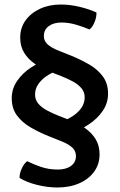

<svg xmlns="http://www.w3.org/2000/svg" viewBox="-20 -716 526 844"><path d="M254.2 -182.8Q279.7 -192.2 302.1 -207.3Q324.6 -222.4 338.4 -242.7Q352.2 -263.1 352.2 -288.5Q352.2 -311.5 337.8 -328.4Q323.4 -345.3 299.8 -358.1Q276.2 -370.8 248.9 -381.5L196.8 -401.9Q162.2 -415.6 133.2 -435.5Q104.1 -455.3 86.5 -483.7Q68.8 -512.1 68.8 -550.5Q68.8 -593.6 92.4 -626.4Q116 -659.1 156.3 -677.6Q196.6 -696.1 247.6 -696.1Q287.7 -696.1 330.2 -685.9Q372.8 -675.7 404 -661Q404.8 -641.5 396 -619.5Q387.3 -597.5 373.6 -586.4Q347.4 -597.6 314.9 -607.3Q282.3 -617 249.2 -617Q215.9 -617 194.3 -601.2Q172.8 -585.3 172.8 -558Q172.8 -535.7 189.3 -520.9Q205.8 -506.1 235.5 -494.2L293.8 -470.9Q336.2 -453.5 372.9 -432.1Q409.6 -410.7 432.3 -379.8Q455 -349 455 -304.2Q455 -262.8 431.5 -228.4Q408 -194 370.3 -169.2Q332.6 -144.4 289.5 -131.4ZM232.1 -405.9Q206.7 -396.4 184.5 -381.4Q162.3 -366.4 148.2 -346Q134.1 -325.7 134.1 -300.3Q134.1 -277.3 148.3 -260.5Q162.4 -243.8 185.9 -231Q209.4 -218.3 238 -207L289.7 -186.9Q324.5 -173.2 353.6 -153Q382.8 -132.7 400.3 -104.5Q417.7 -76.2 417.7 -37.5Q417.7 5.3 394.2 38.2Q370.6 71.1 328.7 89.6Q286.7 108.2 232 108.2Q189.1 108.2 143.2 96.8Q97.3 85.4 66 66.2Q65.3 46.9 75.6 24.8Q85.8 2.7 99.4 -7.5Q124.1 5 158.7 17.2Q193.4 29.3 234 29.3Q270.5 29.3 292.2 13.3Q313.9 -2.7 313.9 -30Q313.9 -52.4 297.5 -67.5Q281.1 -82.7 251.4 -94.5L192.9 -117.9Q150.5 -135 113.7 -156.5Q77 -178.1 54.3 -208.8Q31.6 -239.5 31.6 -284.5Q31.6 -325.7 55.1 -360Q78.6 -394.4 116.5 -419.4Q154.3 -444.4 197.1 -457.4Z"/></svg>

Font: Signika SC
Style: Regular
Weight: 300
Designer: Anna Giedryś
Foundry: Anna Giedryś
Version: Version 2.000